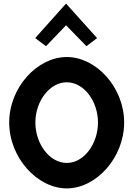

<svg xmlns="http://www.w3.org/2000/svg" viewBox="-20 -1031 748 1064"><path d="M175 -820 235 -775 346 -891 459 -775 518 -820 346 -1011ZM176 -352C176 -469 254 -575 350 -575C446 -575 523 -469 523 -352C523 -235 446 -128 350 -128C254 -128 176 -235 176 -352ZM31 -352C31 -158 186 13 350 13C514 13 668 -158 668 -352C668 -546 514 -715 350 -715C186 -715 31 -546 31 -352Z"/></svg>

Font: Bluebird
Style: Nrw
Weight: 400
Designer: Jasper
Foundry: Cannot Into Space Fonts
Version: Version 0.98